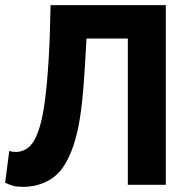

<svg xmlns="http://www.w3.org/2000/svg" viewBox="-35 -720 731 748"><path d="M463 -570H302Q297 -475 291.5 -398.5Q286 -322 276.5 -261Q267 -200 251 -152.5Q235 -105 211 -69Q195 -46 175.5 -31Q156 -16 135 -7.5Q114 1 94 4.5Q74 8 57 8Q31 8 16.5 4Q2 0 -15 -8L1 -132Q12 -128 27 -128Q44 -128 61 -136Q78 -144 91 -162Q107 -184 119.5 -225Q132 -266 140.5 -331.5Q149 -397 154.5 -488Q160 -579 162 -700H611V0H463Z"/></svg>

Font: PT Sans Caption
Style: Bold
Weight: 700
Designer: A.Korolkova, O.Umpeleva, V.Yefimov
Foundry: ParaType Ltd
Version: Version 2.003W OFL